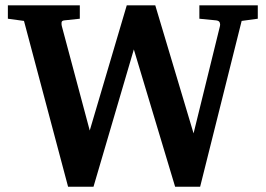

<svg xmlns="http://www.w3.org/2000/svg" viewBox="-20 -691 1006 727"><path d="M895 -611.8 737.8 16.1H643.1L486.8 -503.9L334 16.1H237.8L70.8 -611.8L9.8 -620.1V-670.9H282.2V-620.1L223.1 -613.8Q213.9 -612.8 213.1 -606Q212.4 -599.1 213.9 -592.8L319.8 -196.8L460 -670.9H567.9L712.9 -186L813 -592.8Q814.5 -599.1 812 -605.7Q809.6 -612.3 798.8 -613.8L734.9 -620.1V-670.9H956.1V-620.1Z"/></svg>

Font: Charis SIL Am
Style: Bold
Weight: 700
Foundry: SIL International
Version: Version 5.000